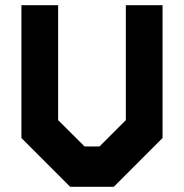

<svg xmlns="http://www.w3.org/2000/svg" viewBox="-20 -720 709 740"><path d="M250.5 0 62.5 -188V-700H204V-257L306 -155.5H363.5L465 -257V-700H606.5V-188L418.5 0ZM285 -71H384L536 -220.5V-629.5V-220.5L384 -71H285L133 -221.5V-629.5V-221.5Z"/></svg>

Font: Tourney Thin Black
Style: Regular
Weight: 900
Version: Version 1.015